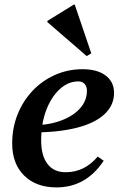

<svg xmlns="http://www.w3.org/2000/svg" viewBox="-20 -802 541 835"><path d="M226 13Q137 13 85 -38.5Q33 -90 33 -178Q33 -246 56.5 -304.5Q80 -363 121.5 -407Q163 -451 219 -476Q275 -501 339 -501Q403 -501 439.5 -473.5Q476 -446 476 -398Q476 -344 434 -305Q392 -266 312.5 -246Q233 -226 120 -226V-257Q187 -257 241 -276Q295 -295 326.5 -329Q358 -363 358 -407Q358 -426 348 -437Q338 -448 321 -448Q276 -448 239 -413.5Q202 -379 180.5 -321.5Q159 -264 159 -191Q159 -125 186.5 -89Q214 -53 265 -53Q307 -53 341.5 -70Q376 -87 405 -121L431 -103Q354 13 226 13ZM357 -558 186 -706V-711L301 -782H305L377 -570Z"/></svg>

Font: Platypi Light Medium
Style: Italic
Weight: 500
Italic angle: -13°
Version: Version 1.200